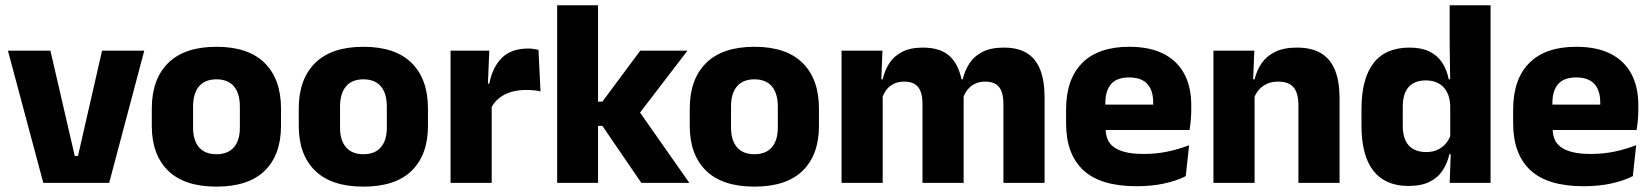

<svg xmlns="http://www.w3.org/2000/svg" viewBox="-20 -680 6144 714"><path d="M258 -100H270L359.5 -491.5H516.5L386 0H141L9.5 -491.5H167.5Z M785 14Q666 14 605.2 -45.2Q544.5 -104.5 544.5 -212V-276.5Q544.5 -385.5 605.5 -445.8Q666.5 -506 785 -506Q903.5 -506 964.2 -445.8Q1025 -385.5 1025 -276.5V-212Q1025 -104.5 964.5 -45.2Q904 14 785 14ZM785 -106.5Q827.5 -106.5 849.8 -132.2Q872 -158 872 -205.5V-283Q872 -333 849.8 -359Q827.5 -385 785 -385Q742.5 -385 720.2 -359Q698 -333 698 -283V-205.5Q698 -158 720.2 -132.2Q742.5 -106.5 785 -106.5Z M1331.5 14Q1212.5 14 1151.8 -45.2Q1091 -104.5 1091 -212V-276.5Q1091 -385.5 1152 -445.8Q1213 -506 1331.5 -506Q1450 -506 1510.8 -445.8Q1571.5 -385.5 1571.5 -276.5V-212Q1571.5 -104.5 1511 -45.2Q1450.5 14 1331.5 14ZM1331.5 -106.5Q1374 -106.5 1396.2 -132.2Q1418.5 -158 1418.5 -205.5V-283Q1418.5 -333 1396.2 -359Q1374 -385 1331.5 -385Q1289 -385 1266.8 -359Q1244.5 -333 1244.5 -283V-205.5Q1244.5 -158 1266.8 -132.2Q1289 -106.5 1331.5 -106.5Z M1805.5 -276 1763.5 -369H1799.5Q1811.5 -430 1846.2 -464.8Q1881 -499.5 1944.5 -499.5Q1955.5 -499.5 1964.8 -498Q1974 -496.5 1982.5 -494.5L1990 -340Q1979.5 -343 1965.5 -344.2Q1951.5 -345.5 1937 -345.5Q1888 -345.5 1854.5 -327.2Q1821 -309 1805.5 -276ZM1808.5 0H1655.5V-491.5H1799.5L1793 -334.5L1808.5 -332.5Z M2543.5 0H2365L2220 -212H2180V-302H2220L2361 -491.5H2536.5L2349.5 -247.5V-276.5ZM2204 0H2052V-660.5H2204Z M2785.5 14Q2666.5 14 2605.8 -45.2Q2545 -104.5 2545 -212V-276.5Q2545 -385.5 2606 -445.8Q2667 -506 2785.5 -506Q2904 -506 2964.8 -445.8Q3025.5 -385.5 3025.5 -276.5V-212Q3025.5 -104.5 2965 -45.2Q2904.5 14 2785.5 14ZM2785.5 -106.5Q2828 -106.5 2850.2 -132.2Q2872.5 -158 2872.5 -205.5V-283Q2872.5 -333 2850.2 -359Q2828 -385 2785.5 -385Q2743 -385 2720.8 -359Q2698.5 -333 2698.5 -283V-205.5Q2698.5 -158 2720.8 -132.2Q2743 -106.5 2785.5 -106.5Z M3864.5 0H3711.5V-293Q3711.5 -319 3705.2 -337.8Q3699 -356.5 3684.2 -366.5Q3669.5 -376.5 3643.5 -376.5Q3621.5 -376.5 3605 -368.2Q3588.5 -360 3577.5 -345.8Q3566.5 -331.5 3561 -313.5L3546.5 -385H3560Q3568 -418 3585.5 -444.8Q3603 -471.5 3634 -487.2Q3665 -503 3713.5 -503Q3766 -503 3799.2 -482.2Q3832.5 -461.5 3848.5 -420.2Q3864.5 -379 3864.5 -317.5ZM3262.5 0H3109.5V-491.5H3261.5L3256.5 -359L3262.5 -354ZM3563.5 0H3410.5V-293Q3410.5 -319 3404.2 -337.8Q3398 -356.5 3383 -366.5Q3368 -376.5 3342.5 -376.5Q3320 -376.5 3303.5 -368.2Q3287 -360 3276.2 -345.8Q3265.5 -331.5 3260 -313.5L3236.5 -385H3262.5Q3270 -418.5 3287.2 -445Q3304.5 -471.5 3335 -487.2Q3365.5 -503 3412 -503Q3480.5 -503 3515.2 -467.8Q3550 -432.5 3559 -365.5Q3560.5 -355.5 3562 -341Q3563.5 -326.5 3563.5 -315Z M4206.5 12.5Q4072.5 12.5 4008.5 -47.2Q3944.5 -107 3944.5 -221.5V-272.5Q3944.5 -385.5 4004.5 -445.8Q4064.5 -506 4179 -506Q4256 -506 4307.2 -479.8Q4358.5 -453.5 4384.2 -405Q4410 -356.5 4410 -288.5V-272Q4410 -253 4408.2 -233.2Q4406.5 -213.5 4403.5 -196.5H4265.5Q4267.5 -225.5 4268 -251.2Q4268.5 -277 4268.5 -298Q4268.5 -328.5 4259 -349.2Q4249.5 -370 4229.8 -381Q4210 -392 4179 -392Q4133 -392 4111.8 -367.2Q4090.5 -342.5 4090.5 -297V-252L4091.5 -235.5V-200.5Q4091.5 -181.5 4097.8 -164.5Q4104 -147.5 4119.8 -134.8Q4135.5 -122 4163.2 -114.8Q4191 -107.5 4234 -107.5Q4279.5 -107.5 4321.5 -116.2Q4363.5 -125 4402 -140L4389.5 -25Q4355.5 -7.5 4309 2.5Q4262.5 12.5 4206.5 12.5ZM4372.5 -196.5H4025.5V-291H4372.5Z M4961.5 0H4808.5V-289Q4808.5 -316 4801.5 -335.8Q4794.5 -355.5 4778 -366Q4761.5 -376.5 4733 -376.5Q4709.5 -376.5 4691.5 -368.2Q4673.5 -360 4661.2 -345.8Q4649 -331.5 4643 -313.5L4619.5 -385H4645.5Q4653.5 -418.5 4671.8 -445Q4690 -471.5 4722 -487.2Q4754 -503 4803 -503Q4858 -503 4893 -481.8Q4928 -460.5 4944.8 -418.5Q4961.5 -376.5 4961.5 -313.5ZM4645.5 0H4492.5V-491.5H4644.5L4639.5 -368.5L4645.5 -354Z M5217.5 11.5Q5131.5 11.5 5087.2 -45Q5043 -101.5 5043 -213V-273.5Q5043 -387 5087.5 -445Q5132 -503 5222 -503Q5266 -503 5295.5 -488.5Q5325 -474 5342.8 -447.5Q5360.5 -421 5367.5 -385H5409L5373 -286Q5372 -316.5 5361 -337.5Q5350 -358.5 5330.2 -369.8Q5310.5 -381 5282.5 -381Q5240.5 -381 5218.5 -356.5Q5196.5 -332 5196.5 -283V-212.5Q5196.5 -164 5218.8 -139.2Q5241 -114.5 5284.5 -114.5Q5307.5 -114.5 5325.8 -123Q5344 -131.5 5356.8 -146.5Q5369.5 -161.5 5375.5 -180.5L5413 -106.5H5370Q5362.5 -73.5 5345 -46.5Q5327.5 -19.5 5296.5 -4Q5265.5 11.5 5217.5 11.5ZM5523 0H5371L5375.5 -124.5L5373 -150.5V-349.5V-371L5371 -513.5V-660.5H5523Z M5869 12.5Q5735 12.5 5671 -47.2Q5607 -107 5607 -221.5V-272.5Q5607 -385.5 5667 -445.8Q5727 -506 5841.5 -506Q5918.5 -506 5969.8 -479.8Q6021 -453.5 6046.8 -405Q6072.5 -356.5 6072.5 -288.5V-272Q6072.5 -253 6070.8 -233.2Q6069 -213.5 6066 -196.5H5928Q5930 -225.5 5930.5 -251.2Q5931 -277 5931 -298Q5931 -328.5 5921.5 -349.2Q5912 -370 5892.2 -381Q5872.5 -392 5841.5 -392Q5795.5 -392 5774.2 -367.2Q5753 -342.5 5753 -297V-252L5754 -235.5V-200.5Q5754 -181.5 5760.2 -164.5Q5766.5 -147.5 5782.2 -134.8Q5798 -122 5825.8 -114.8Q5853.5 -107.5 5896.5 -107.5Q5942 -107.5 5984 -116.2Q6026 -125 6064.5 -140L6052 -25Q6018 -7.5 5971.5 2.5Q5925 12.5 5869 12.5ZM6035 -196.5H5688V-291H6035Z"/></svg>

Font: Anek Devanagari Medium
Style: Bold
Weight: 700
Version: Version 1.003